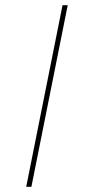

<svg xmlns="http://www.w3.org/2000/svg" viewBox="-20 -720 326 740"><path d="M221 -700H241L101 0H81Z"/></svg>

Font: Argentum Sans Thin
Style: Italic
Weight: 100
Italic angle: -11°
Designer: Julieta Ulanovsky (font), Cristiano Sobral (main changes and remaster)
Foundry: Julieta Ulanovsky (font), Cristiano Sobral (main changes and remaster)
Version: Version 2.007;June 15, 2022;FontCreator 14.0.0.2814 64-bit; 